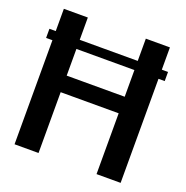

<svg xmlns="http://www.w3.org/2000/svg" viewBox="-122 -787 869 899"><g transform="rotate(20 312.0 -337.5)"><path d="M14 -518.5H45.5V0H165V-303H454V0H574V-518.5H605V-564H574V-675H454V-564H165V-675H45.5V-564H14ZM454 -518.5V-385.5H165V-518.5Z"/></g></svg>

Font: Anybody Medium
Style: Regular
Weight: 500
Designer: Tyler Finck
Foundry: Etcetera Type Company
Version: Version 1.110